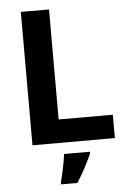

<svg xmlns="http://www.w3.org/2000/svg" viewBox="-61 -759 688 1024"><g transform="rotate(-5 282.5 -246.5)"><path d="M90 0V-714H241V-125H531V0ZM392 71Q377 104 357 142.5Q337 181 311 221H224V208Q232 179 241 136Q250 93 254 61H392Z"/></g></svg>

Font: Noto Sans Sinhala
Style: Bold
Weight: 700
Designer: Jelle Bosma - Monotype Design Team
Foundry: Monotype Imaging Inc.
Version: Version 2.006; ttfautohint (v1.8.4.7-5d5b)